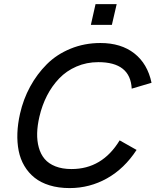

<svg xmlns="http://www.w3.org/2000/svg" viewBox="-20 -912 763 941"><path d="M425.3 -790 448.2 -891.6H551.8L528.3 -790ZM321.3 9.8Q266.6 9.8 222.9 -3.7Q179.2 -17.1 149.2 -41.3Q119.1 -65.4 99.4 -98.9Q79.6 -132.3 71.5 -173.1Q63.5 -213.9 65.2 -259.5Q66.9 -305.2 78.1 -354.5Q94.2 -425.8 127.7 -487.3Q161.1 -548.8 209.5 -597.2Q257.8 -645.5 325.7 -673.3Q393.6 -701.2 472.2 -701.2Q573.2 -701.2 638.2 -650.4Q703.1 -599.6 722.7 -506.3L625.5 -477.5Q619.1 -607.4 461.9 -607.4Q404.3 -607.4 354.7 -585.9Q305.2 -564.5 269.8 -527.3Q234.4 -490.2 210.2 -442.9Q186 -395.5 173.3 -340.8Q163.1 -297.4 162.1 -259.5Q161.1 -221.7 170.2 -189Q179.2 -156.2 198.7 -133.1Q218.3 -109.9 251.7 -96.7Q285.2 -83.5 330.6 -83.5Q481 -83.5 566.4 -224.1L649.4 -177.2Q589.4 -85.4 504.4 -37.8Q419.4 9.8 321.3 9.8Z"/></svg>

Font: HK Grotesk Medium Italic
Style: Regular
Weight: 500
Italic angle: -13°
Designer: Alfredo Marco Pradil and Stefan Peev
Foundry: Hanken Design Co.
Version: Version 1.000;PS 001.000;hotconv 1.0.88;makeotf.lib2.5.64775